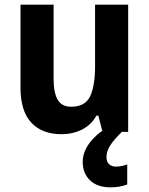

<svg xmlns="http://www.w3.org/2000/svg" viewBox="-20 -566 640 824"><path d="M530 -546V0H420L402 -70H394Q371 -29 331 -9.5Q291 10 244 10Q161 10 114.5 -39.5Q68 -89 68 -190V-546H210V-228Q210 -168 227.5 -138Q245 -108 285 -108Q346 -108 367 -153Q388 -198 388 -282V-546ZM437 108Q437 128 448 138.5Q459 149 477 149Q492 149 504.5 146Q517 143 526 140V226Q512 231 494.5 234.5Q477 238 454 238Q398 238 366.5 208Q335 178 335 129Q335 88 362.5 50Q390 12 436 -16L503 0Q469 33 453 58Q437 83 437 108Z"/></svg>

Font: Noto Sans SemiCondensed
Style: Bold
Weight: 700
Width: 4
Designer: Monotype Design Team
Foundry: Monotype Imaging Inc.
Version: Version 2.013; ttfautohint (v1.8.4.7-5d5b)